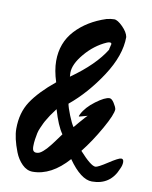

<svg xmlns="http://www.w3.org/2000/svg" viewBox="-84 -789 693 873"><g transform="rotate(10 262.5 -352.5)"><path d="M330 -273 293 -263Q290 -263 290 -264.5Q290 -266 294 -274Q311 -308 352 -338.5Q393 -369 414 -369Q424 -369 435 -352Q446 -335 448 -324Q448 -300 409.5 -232Q371 -164 329 -111Q383 -51 404 -51Q415 -51 458.5 -79.5Q502 -108 513.5 -108Q525 -108 525 -93Q525 -78 517 -62Q485 18 400 18Q349 18 290 -66Q213 21 127 21Q100 21 78 -1Q56 -23 44 -54Q20 -116 20 -159Q20 -233 55 -286Q90 -339 162 -398Q145 -451 145 -494Q145 -578 198 -635.5Q251 -693 337 -721Q357 -726 372.5 -726Q388 -726 412 -702Q436 -678 440 -656Q440 -571 376.5 -474Q313 -377 234 -312Q237 -295 250.5 -261Q264 -227 275 -211Q283 -220 296 -236Q326 -271 330 -273ZM204 -133Q219 -154 231 -170Q206 -205 185 -278Q184 -276 174 -263Q164 -250 161 -245Q158 -240 149.5 -226.5Q141 -213 137 -204.5Q133 -196 126.5 -181.5Q120 -167 117.5 -155Q115 -143 112.5 -126.5Q110 -110 110 -94Q110 -78 115 -72.5Q120 -67 128.5 -67Q137 -67 144 -70.5Q151 -74 159 -81Q167 -88 173.5 -95Q180 -102 189.5 -114Q199 -126 204 -133ZM373 -588 379 -613Q378 -619 371 -619Q364 -619 356 -615Q302 -591 260 -541.5Q218 -492 218 -452L219 -434Q327 -510 374 -587Q373 -587 373 -588Z"/></g></svg>

Font: Devonshire
Style: Regular
Weight: 400
Designer: Astigmatic (AOETI)
Foundry: Astigmatic (AOETI)
Version: Version 1.001